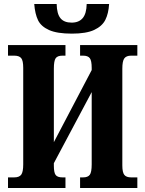

<svg xmlns="http://www.w3.org/2000/svg" viewBox="-20 -939 722 959"><path d="M20 -53H51Q76 -53 86 -66.5Q96 -80 96 -118V-600Q96 -636 86 -648.5Q76 -661 51 -661H20V-714H307V-661H292Q267 -661 258 -648Q249 -635 249 -596V-229L438 -589V-600Q438 -636 428.5 -648.5Q419 -661 395 -661H380V-714H666V-661H635Q611 -661 601 -647.5Q591 -634 591 -596V-113Q591 -78 601 -65.5Q611 -53 635 -53H666V0H380V-53H395Q419 -53 428.5 -66Q438 -79 438 -118V-479L249 -124V-111Q249 -77 258 -65Q267 -53 292 -53H307V0H20ZM151 -919H263Q264 -870 282 -848Q300 -826 338 -826Q374 -826 393 -848.5Q412 -871 413 -919H525Q522 -871 506 -839.5Q490 -808 450.5 -789.5Q411 -771 339 -771Q265 -771 225 -789Q185 -807 170 -838Q155 -869 151 -919Z"/></svg>

Font: Noto Serif CondExtraBold
Style: Regular
Weight: 800
Width: 3
Designer: Monotype Design Team
Foundry: Monotype Imaging Inc.
Version: Version 1.001